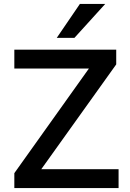

<svg xmlns="http://www.w3.org/2000/svg" viewBox="-20 -958 661 978"><path d="M53 0V-76L465 -654L475 -609H53V-705H572V-630L158 -51L149 -96H584V0ZM269 -765 387 -938H516L359 -765Z"/></svg>

Font: Nunito Sans 8pt SemiBold
Style: Regular
Weight: 600
Version: Version 3.101;gftools[0.9.27]